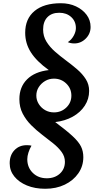

<svg xmlns="http://www.w3.org/2000/svg" viewBox="-20 -883 660 1189"><path d="M532 -320Q532 -270 505 -228.5Q478 -187 430.5 -160.5Q383 -134 322 -127Q393 -74 430.5 -39Q468 -4 482 25Q496 54 496 90Q496 146 465 190.5Q434 235 381 260.5Q328 286 260 286Q196 286 146.5 265.5Q97 245 68.5 209.5Q40 174 40 128Q40 78 69.5 47Q99 16 146 16Q163 16 175 19Q163 40 156 62Q149 84 149 103Q149 154 183 187.5Q217 221 270 221Q319 221 350.5 192.5Q382 164 382 119Q382 86 361.5 58Q341 30 309 4.5Q277 -21 241 -48.5Q205 -76 173 -108Q141 -140 120.5 -179.5Q100 -219 100 -269Q100 -344 147.5 -391.5Q195 -439 282 -449Q207 -503 171.5 -558.5Q136 -614 136 -680Q136 -767 194 -815Q252 -863 357 -863Q409 -863 450.5 -843.5Q492 -824 516.5 -791Q541 -758 541 -716Q541 -674 511 -644Q481 -614 440 -614Q418 -614 400 -622Q422 -636 436 -661Q450 -686 450 -709Q450 -751 421 -777.5Q392 -804 347 -804Q300 -804 273.5 -776.5Q247 -749 247 -700Q247 -659 267.5 -625.5Q288 -592 320.5 -563.5Q353 -535 389.5 -508Q426 -481 458.5 -453Q491 -425 511.5 -392.5Q532 -360 532 -320ZM205 -291Q205 -263 220 -239Q235 -215 259.5 -201Q284 -187 314 -187Q359 -187 390.5 -217Q422 -247 422 -291Q422 -335 390.5 -365.5Q359 -396 314 -396Q284 -396 259.5 -381.5Q235 -367 220 -343.5Q205 -320 205 -291Z"/></svg>

Font: Merienda Medium
Style: Regular
Weight: 500
Designer: Eduardo Rodriguez Tunni
Foundry: Eduardo Rodriguez Tunni
Version: Version 2.001; ttfautohint (v1.8.4.7-5d5b)